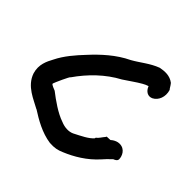

<svg xmlns="http://www.w3.org/2000/svg" viewBox="-162 -775 882 882"><g transform="rotate(45 279.0 -334.5)"><path d="M3 -205C24 -142 90 -120 128 -98H129C171 -71 224 -40 282 -32H283C313 -30 331 -34 354 -44C405 -65 459 -97 502 -145C513 -158 524 -169 541 -185C546 -187 560 -192 560 -204C560 -223 547 -256 511 -256C497 -256 486 -250 478 -245L469 -238L446 -237L444 -233C432 -219 425 -205 414 -198L413 -193C395 -172 363 -157 326 -138C306 -129 280 -130 254 -141C212 -155 164 -189 128 -217C100 -228 97 -231 99 -236C100 -241 133 -315 136 -312C181 -377 240 -435 310 -472C338 -490 366 -511 391 -525C400 -530 408 -534 418 -537C428 -511 449 -500 470 -510C496 -523 510 -557 499 -593C493 -599 490 -608 480 -620C453 -641 421 -638 395 -633C349 -616 314 -585 276 -564C211 -533 159 -485 114 -436C81 -401 45 -360 22 -313C8 -287 -11 -251 3 -205Z"/></g></svg>

Font: Stray Cat
Style: ExBlkCn
Weight: 1000
Version: Version 1.0